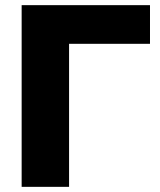

<svg xmlns="http://www.w3.org/2000/svg" viewBox="-20 -725 619 745"><path d="M64 0V-705H562V-555H248V0Z"/></svg>

Font: Nunito Sans Black
Style: Regular
Weight: 900
Designer: Vernon Adams
Foundry: Vernon Adams
Version: Version 3.006; ttfautohint (v1.8.3)